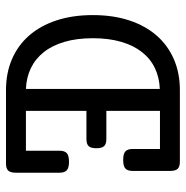

<svg xmlns="http://www.w3.org/2000/svg" viewBox="-10 -610 620 640"><g transform="rotate(90 300.0 -290.0)"><path d="M482.4 -66.4V-178.2Q482.4 -195.3 490.5 -202.6Q498.5 -210 519 -210Q539.6 -210 547.6 -202.6Q555.7 -195.3 555.7 -178.2V-33.2Q555.7 -14.6 548.6 -7.3Q541.5 0 524.9 0H280.3Q223.6 0 177.5 -19.8Q131.3 -39.6 98.6 -76.9Q65.9 -114.3 48.1 -168Q30.3 -221.7 30.3 -289.6Q30.3 -357.4 48.1 -411.1Q65.9 -464.8 98.6 -502.2Q131.3 -539.6 177.5 -559.6Q223.6 -579.6 280.3 -579.6H519Q535.6 -579.6 542.7 -572.3Q549.8 -564.9 549.8 -546.4V-422.4Q549.8 -405.3 541.7 -397.9Q533.7 -390.6 513.2 -390.6Q492.7 -390.6 484.6 -397.9Q476.6 -405.3 476.6 -422.4V-513.2H349.6V-334.5H443.4Q460 -334.5 467 -327.1Q474.1 -319.8 474.1 -301.3Q474.1 -282.7 467 -275.4Q460 -268.1 443.4 -268.1H349.6V-66.4ZM107.4 -289.6Q107.4 -236.3 119.4 -195.3Q131.3 -154.3 153.6 -126.2Q175.8 -98.1 207 -83Q238.3 -67.9 276.4 -66.4V-512.7Q238.3 -511.2 207 -496.3Q175.8 -481.4 153.6 -453.1Q131.3 -424.8 119.4 -383.8Q107.4 -342.8 107.4 -289.6Z"/></g></svg>

Font: Courier Prime
Style: Regular
Weight: 400
Designer: Alan Dague-Greene
Foundry: Quote-Unquote Apps
Version: Version 1.203